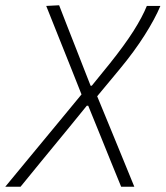

<svg xmlns="http://www.w3.org/2000/svg" viewBox="-88 -517 629 729"><path d="M-68 192Q-32 148.5 21.8 83.2Q75.5 18 139 -58.5L221.5 -158.5L183 -255.5Q159 -315 135 -375.5Q111 -436 87.5 -494.5L136.5 -497Q149.5 -463 167.2 -418Q185 -373 201.8 -330Q218.5 -287 229.5 -259L256 -191.5H260.5L329.5 -276.5Q385 -346 418.8 -399.2Q452.5 -452.5 469.5 -494.5H521Q500.5 -445.5 461.2 -383.5Q422 -321.5 366.5 -254.5L281 -151.5L337 -15.5Q366 56 385 101.5Q404 147 422 192H372Q352.5 144.5 333.2 97Q314 49.5 294 0L247 -115.5H241.5L176 -35Q113 41.5 68.2 96.2Q23.5 151 -10 192Z"/></svg>

Font: Commissioner ExtraLight
Style: Italic
Weight: 200
Italic angle: -12°
Designer: Kostas Bartsokas
Foundry: Kostas Bartsokas
Version: Version 1.000; ttfautohint (v1.8.3)